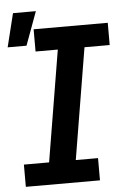

<svg xmlns="http://www.w3.org/2000/svg" viewBox="-56 -861 613 903"><g transform="rotate(-5 250.0 -409.5)"><path d="M29 0V-105H148L235 -630H130V-735H480V-630H361L274 -105H379V0ZM1 -661 40 -819H148L90 -661Z"/></g></svg>

Font: Iosevka Extrabold
Style: Italic
Weight: 800
Italic angle: -9°
Monospace: yes
Designer: Belleve Invis
Foundry: Belleve Invis
Version: Version 32.5.0; ttfautohint (v1.8.4)